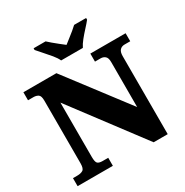

<svg xmlns="http://www.w3.org/2000/svg" viewBox="-206 -1097 1218 1264"><g transform="rotate(-30 403.0 -465.5)"><path d="M21 0V-61H54Q81 -61 97 -71Q113 -81 113 -121V-597Q113 -634 98 -643.5Q83 -653 63 -653H21V-714H272L621 -255V-597Q621 -629 607 -641Q593 -653 573 -653H530V-714H798V-653H755Q733 -653 719.5 -639Q706 -625 706 -593V0H599L198 -533V-121Q198 -81 209 -71Q220 -61 246 -61H289V0ZM341 -771Q331 -794 309 -820.5Q287 -847 263.5 -873Q240 -899 224 -918V-931H315Q326 -921 345.5 -904Q365 -887 386.5 -870.5Q408 -854 423 -842Q438 -854 459.5 -870.5Q481 -887 501.5 -904Q522 -921 532 -931H623V-918Q608 -899 584 -873Q560 -847 538.5 -820.5Q517 -794 506 -771Z"/></g></svg>

Font: Noto Serif Tamil Black
Style: Regular
Weight: 900
Designer: Indian Type Foundry, Tom Grace, and the Monotype Design Team
Foundry: Monotype Imaging Inc.
Version: Version 2.004; ttfautohint (v1.8.4.7-5d5b)